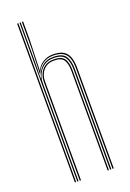

<svg xmlns="http://www.w3.org/2000/svg" viewBox="-153 -855 617 909"><g transform="rotate(-20 155.5 -400.0)"><path d="M248.5 0V-505.2Q248.5 -535.8 241.4 -556.8Q234.2 -577.8 216.4 -588.8Q198.5 -599.8 166.2 -599.8Q136.8 -599.8 114 -584Q91.2 -568.2 81 -539.8H78.8L83 -665V-800H89.2V-711.5L84 -555.2H85.2Q95.2 -578 117.8 -591.8Q140.2 -605.5 167.2 -605.5Q201.5 -605.5 220.4 -594Q239.2 -582.5 247 -560.1Q254.8 -537.8 254.8 -505.8V0ZM59 0V-800H65.2V0ZM83.5 0V-499Q83.5 -517.5 91.5 -536.6Q99.5 -555.8 117.2 -568.9Q135 -582 164 -582Q202.8 -582 216.5 -561.9Q230.2 -541.8 230.2 -504.2V0H224V-504Q224 -538.2 211.8 -557.2Q199.5 -576.2 163.8 -576.2Q137.2 -576.2 121 -564.4Q104.8 -552.5 97.2 -534.8Q89.8 -517 89.8 -499.2V0ZM71.2 0V-800H76.8V-607L75.2 -521.2H77.5Q84.8 -553.2 107.8 -573.6Q130.8 -594 165.5 -593.8Q212 -593.8 227.2 -569.9Q242.5 -546 242.5 -505V0H236.2V-504.8Q236.2 -544.8 221.5 -566.4Q206.8 -588 164.8 -588Q134.2 -588 115 -573.2Q95.8 -558.5 86.5 -537.6Q77.2 -516.8 77.2 -498.8V0Z"/></g></svg>

Font: Big Shoulders Inline Display Thin ExtraLight
Style: Regular
Weight: 250
Version: Version 2.002